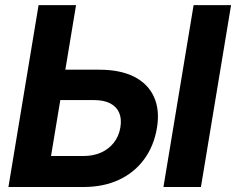

<svg xmlns="http://www.w3.org/2000/svg" viewBox="-20 -748 944 768"><path d="M188 -469.2H377.4Q460.9 -469.2 516.4 -441.2Q571.8 -413.1 595.7 -360.8Q619.6 -308.6 607.9 -236.8Q595.7 -164.1 556.6 -110.8Q517.6 -57.6 455.8 -28.8Q394 0 314 0H13.7L134.3 -727.5H284.2L184.1 -124H314Q353.5 -124 384.5 -137.9Q415.5 -151.9 435.5 -177.5Q455.6 -203.1 461.4 -237.8Q467.3 -272 456.8 -296.6Q446.3 -321.3 420.9 -334.5Q395.5 -347.7 355.5 -347.7H168ZM904.3 -727.5 783.7 0H633.8L754.4 -727.5Z"/></svg>

Font: Inter 28pt
Style: Bold Italic
Weight: 700
Italic angle: -9.3988°
Designer: Rasmus Andersson
Foundry: rsms
Version: Version 4.001;git-66647c0bb